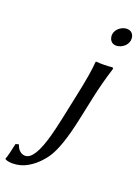

<svg xmlns="http://www.w3.org/2000/svg" viewBox="-245 -717 726 1001"><g transform="rotate(20 118.0 -216.0)"><path d="M216.8 -597.2Q223.1 -627.4 255.4 -642.6Q267.1 -647.9 278.8 -647.9Q308.1 -647.9 317.4 -621.1Q320.8 -608.9 318.8 -597.2Q312.5 -566.9 280.8 -551.8Q268.6 -546.4 256.8 -545.9Q227.5 -545.9 218.3 -573.2Q214.4 -585.4 216.8 -597.2ZM235.4 -251 207.5 -120.1Q172.4 46.4 127.9 110.8Q119.1 123.5 109.4 134.8Q78.6 171.4 40 193.6Q1.5 215.8 -43 215.8Q-71.3 215.3 -84 207L-84.5 204.1Q-77.1 188 -61.5 115.2L-44.4 110.8Q-40.5 122.6 -34.9 131.8Q-29.3 141.1 -18.6 148.4Q-7.8 155.8 5.9 155.8Q58.6 155.8 99.1 3.9Q109.9 -36.1 122.6 -96.2L151.9 -234.9Q180.2 -367.7 184.1 -429.2L187 -432.1Q229 -428.7 273.9 -433.1Q281.2 -433.1 281.7 -429.2Q281.7 -426.3 280.8 -422.9Q253.9 -337.4 235.4 -251Z"/></g></svg>

Font: Linux Biolinum Slanted O
Style: Slanted
Weight: 400
Designer: Philipp H. Poll
Foundry: Philipp H. Poll
Version: Version 1.0.4